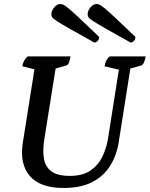

<svg xmlns="http://www.w3.org/2000/svg" viewBox="-20 -921 743 953"><path d="M296 12Q179 12 128 -47.5Q77 -107 93 -211L151 -577L91 -592Q95 -622 117 -641H330Q324 -600 309 -596L256 -581L200 -230Q191 -175 198 -134Q205 -93 235 -70.5Q265 -48 327 -48Q390 -48 428.5 -74Q467 -100 487.5 -142Q508 -184 516 -232L570 -575L499 -592Q502 -609 507 -619.5Q512 -630 524 -641H703Q700 -622 694 -610Q688 -598 681 -596L627 -581L569 -214Q559 -150 527 -98.5Q495 -47 438 -17.5Q381 12 296 12ZM628 -710Q637 -710 644.5 -717.5Q652 -725 652 -738Q590 -797 555 -830Q520 -863 502 -878Q484 -893 475.5 -897Q467 -901 459 -901Q443 -901 429 -884.5Q415 -868 415 -849Q415 -842 419.5 -835Q424 -828 443.5 -815.5Q463 -803 506.5 -778Q550 -753 628 -710ZM448 -710Q457 -710 464.5 -717.5Q472 -725 472 -738Q410 -797 375 -830Q340 -863 322 -878Q304 -893 295.5 -897Q287 -901 279 -901Q263 -901 249 -884.5Q235 -868 235 -849Q235 -842 239.5 -835Q244 -828 263.5 -815.5Q283 -803 326.5 -778Q370 -753 448 -710Z"/></svg>

Font: Petrona SemiBold
Style: Italic
Weight: 600
Italic angle: -9°
Designer: Ringo R. Seeber
Foundry: Ringo R. Seeber
Version: Version 2.001; ttfautohint (v1.8.3)